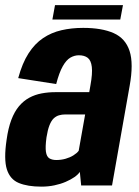

<svg xmlns="http://www.w3.org/2000/svg" viewBox="-27 -709 533 734"><path d="M131 4.5Q157.7 4.5 181.1 -0.5Q204.5 -5.4 224 -13.8Q243.4 -22.2 257.3 -31.8Q271.2 -41.4 278.2 -51.8L283.3 0H401.3L468.5 -379.9Q484.2 -466 468.3 -514.3Q452.4 -562.6 407.3 -582.5Q362.3 -602.4 291 -602.4Q246.5 -602.4 208 -593.5Q169.6 -584.7 137.8 -563.4Q105.9 -542.1 82 -504.8Q58.1 -467.5 42.6 -410.4L187.8 -387.7Q199.2 -431.6 212.9 -455.7Q226.5 -479.8 242.2 -488.8Q257.8 -497.7 274.5 -497.7Q295.5 -497.7 308.3 -488Q321.1 -478.2 324 -453.1Q327 -428.1 318.8 -383.1L314.2 -356.7H184.5Q157.4 -356.7 132 -351.9Q106.6 -347.1 84.9 -335.4Q63.2 -323.7 45.7 -303.1Q28.3 -282.5 16.2 -250.4Q4.2 -218.4 -1.8 -174.5Q-12.9 -100.1 -0.8 -61.7Q11.4 -23.2 45.1 -9.4Q78.8 4.5 131 4.5ZM188.4 -97.3Q172.1 -97.3 161.7 -103.7Q151.4 -110.1 148.6 -128.6Q145.8 -147.1 150.7 -183.7Q155.2 -212.4 162.1 -230Q169.1 -247.6 178.2 -256.3Q187.4 -264.9 198.6 -268.2Q209.8 -271.5 222.6 -271.5H298.5L273.8 -132.5Q266.8 -123.3 253.7 -115.1Q240.6 -106.9 223.7 -102.1Q206.9 -97.3 188.4 -97.3ZM173.3 -634.4H432.8L443.1 -689.4H183.3Z"/></svg>

Font: Anybody Thin Condensed
Style: Italic
Weight: 100
Width: 3
Italic angle: -10°
Version: Version 1.113;gftools[0.9.25]